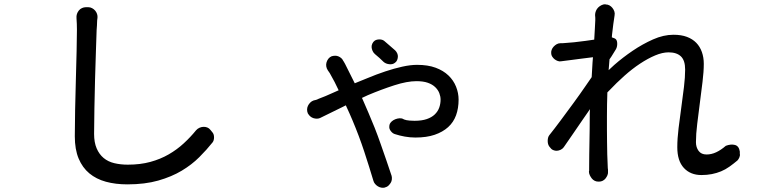

<svg xmlns="http://www.w3.org/2000/svg" viewBox="-20 -816 3640 906"><path d="M397 -782Q406 -782 414.5 -777.5Q423 -773 429 -766Q435 -759 438 -750Q441 -741 440 -732Q439 -725 438.5 -720Q438 -715 438 -709Q438 -703 437.5 -695.5Q437 -688 436 -675Q435 -633 432.5 -571Q430 -509 428.5 -441.5Q427 -374 425.5 -306Q424 -238 424 -184Q424 -144 436 -116Q448 -88 469 -70.5Q490 -53 519.5 -46Q549 -39 583 -39Q642 -39 689.5 -52Q737 -65 776 -87.5Q815 -110 847 -139.5Q879 -169 905 -201Q912 -209 921 -213Q930 -217 939.5 -217.5Q949 -218 958 -214.5Q967 -211 973 -203L982 -192Q990 -183 990 -168Q990 -153 983 -144Q956 -110 920.5 -74.5Q885 -39 837.5 -10.5Q790 18 727 36Q664 54 581 54Q525 54 479.5 41.5Q434 29 401.5 2Q369 -25 351 -68Q333 -111 333 -173Q333 -228 334.5 -299Q336 -370 338 -441Q340 -512 341.5 -574.5Q343 -637 343 -675Q343 -689 342.5 -703Q342 -717 341 -730Q340 -741 343 -750Q346 -759 352 -766.5Q358 -774 367 -778Q376 -782 385 -782Z M1547 -551Q1554 -553 1562 -553Q1570 -553 1577 -550Q1584 -547 1590 -542Q1596 -537 1599 -530Q1601 -526 1602 -525.5Q1603 -525 1608 -515Q1618 -496 1632 -467Q1643 -446 1654 -423Q1683 -435 1713 -447Q1756 -465 1798 -479Q1840 -493 1878.5 -501.5Q1917 -510 1948 -510Q1999 -510 2035.5 -496.5Q2072 -483 2096 -460Q2120 -437 2132 -407Q2144 -377 2144 -346Q2144 -305 2132 -272Q2120 -239 2094.5 -216Q2069 -193 2031 -180Q1993 -167 1940 -167Q1915 -167 1890 -171.5Q1865 -176 1844 -183Q1833 -186 1824.5 -197Q1816 -208 1817 -218Q1817 -229 1822.5 -236.5Q1828 -244 1836.5 -249Q1845 -254 1855.5 -256.5Q1866 -259 1877 -257Q1883 -254 1887.5 -252Q1892 -250 1898 -249Q1904 -248 1913 -247Q1922 -246 1936 -246Q1970 -246 1993.5 -254Q2017 -262 2031.5 -276Q2046 -290 2052.5 -308Q2059 -326 2059 -346Q2059 -361 2053 -376.5Q2047 -392 2033.5 -405Q2020 -418 1998.5 -425.5Q1977 -433 1945 -433Q1901 -433 1840.5 -413.5Q1780 -394 1716 -367Q1702 -360 1688 -354Q1690 -348 1693 -343Q1708 -310 1719 -283Q1733 -251 1748 -213Q1763 -175 1776.5 -136Q1790 -97 1803.5 -58.5Q1817 -20 1828 14Q1830 22 1829 31Q1828 40 1823.5 47Q1819 54 1813 60Q1807 66 1798 68L1796 69Q1788 71 1779.5 69.5Q1771 68 1763.5 63.5Q1756 59 1750 52Q1744 45 1742 37Q1722 -30 1698.5 -101.5Q1675 -173 1643 -249Q1630 -280 1615 -312Q1613 -315 1612 -319L1592 -309Q1532 -280 1490 -259Q1483 -256 1475 -256Q1467 -256 1459 -258.5Q1451 -261 1444.5 -266.5Q1438 -272 1434 -279L1433 -280Q1429 -289 1429 -298.5Q1429 -308 1433 -316.5Q1437 -325 1444 -332Q1451 -339 1460 -342Q1467 -344 1470.5 -344.5Q1474 -345 1484 -350Q1514 -361 1551 -378Q1565 -384 1578 -390Q1568 -411 1559 -429Q1546 -454 1536 -471L1527 -484Q1521 -493 1519.5 -503Q1518 -513 1521 -522.5Q1524 -532 1530 -539.5Q1536 -547 1546 -551ZM1844 -520Q1833 -511 1816.5 -513Q1800 -515 1790 -524Q1781 -533 1770.5 -542.5Q1760 -552 1749 -561Q1742 -567 1738 -576Q1734 -585 1733.5 -593.5Q1733 -602 1737 -610.5Q1741 -619 1748 -624Q1757 -630 1770.5 -630Q1784 -630 1793 -623Q1804 -613 1818 -601.5Q1832 -590 1845 -578Q1851 -572 1854.5 -564Q1858 -556 1857.5 -548Q1857 -540 1854 -532.5Q1851 -525 1844 -520Z M3471 -90Q3473 -83 3469 -73.5Q3465 -64 3460 -59Q3441 -43 3422 -29.5Q3403 -16 3382.5 -7.5Q3362 1 3339 5.5Q3316 10 3290 10Q3238 10 3207 -23.5Q3176 -57 3176 -121Q3176 -162 3182 -211Q3188 -260 3195 -310Q3202 -360 3207.5 -406Q3213 -452 3213 -488Q3213 -531 3193 -550Q3173 -569 3135 -569Q3106 -569 3071.5 -554.5Q3037 -540 3000 -515.5Q2963 -491 2926 -458Q2889 -425 2855 -389Q2851 -384 2846 -380Q2844 -324 2844 -268V-205Q2844 -175 2844.5 -146Q2845 -117 2845.5 -87Q2846 -57 2848 -23Q2849 -18 2849 -15V-7Q2850 2 2846.5 10.5Q2843 19 2837.5 26Q2832 33 2824 37Q2816 41 2807 41H2803Q2794 41 2786 37Q2778 33 2772.5 26Q2767 19 2763 10.5Q2759 2 2759 -7L2760 -10V-21Q2760 -57 2760.5 -87Q2761 -117 2761.5 -146.5Q2762 -176 2762.5 -209Q2763 -242 2763 -284Q2763 -292 2764 -301Q2746 -276 2728 -249Q2706 -217 2683.5 -184Q2661 -151 2640 -121Q2634 -113 2625 -109Q2616 -105 2607.5 -104.5Q2599 -104 2590 -108Q2581 -112 2575 -121L2571 -126Q2564 -137 2564.5 -153Q2565 -169 2572 -178Q2596 -208 2626.5 -249Q2657 -290 2687 -331Q2717 -372 2743 -410Q2760 -434 2772 -452Q2774 -486 2776 -521Q2777 -534 2778 -546Q2771 -545 2762 -544Q2744 -542 2722 -539Q2700 -536 2676 -533Q2652 -530 2629 -527Q2621 -525 2612.5 -528Q2604 -531 2597.5 -536Q2591 -541 2586 -548.5Q2581 -556 2581 -564Q2580 -572 2583 -580.5Q2586 -589 2592.5 -596Q2599 -603 2607 -607.5Q2615 -612 2624 -612H2633Q2636 -612 2646 -613Q2663 -614 2688.5 -616.5Q2714 -619 2742 -623L2784 -629Q2786 -658 2787 -681Q2789 -710 2789 -720V-732Q2789 -738 2788 -745Q2788 -755 2792 -764.5Q2796 -774 2802.5 -780.5Q2809 -787 2818 -791.5Q2827 -796 2836 -796L2838 -795Q2848 -795 2856 -790.5Q2864 -786 2870 -778.5Q2876 -771 2879 -762Q2882 -753 2880 -743Q2874 -706 2868 -652Q2867 -646 2867 -640Q2868 -639 2869 -639Q2881 -636 2887 -630Q2893 -622 2892.5 -607.5Q2892 -593 2886 -583Q2876 -566 2865 -549Q2861 -542 2856 -536V-534Q2854 -510 2852 -485Q2865 -497 2879 -510Q2919 -545 2965.5 -576.5Q3012 -608 3061.5 -630Q3111 -652 3158 -652Q3195 -652 3221.5 -642Q3248 -632 3265.5 -614Q3283 -596 3292 -570.5Q3301 -545 3301 -515Q3301 -478 3295 -429.5Q3289 -381 3282.5 -330.5Q3276 -280 3270 -231.5Q3264 -183 3264 -145Q3264 -121 3276.5 -104Q3289 -87 3314 -87Q3337 -87 3359.5 -97.5Q3382 -108 3405 -128Q3429 -137 3448 -132Q3467 -127 3471 -101Z"/></svg>

Font: Maple Mono NF CN
Style: Regular
Weight: 400
Monospace: yes
Designer: subframe7536
Version: Version 7.000